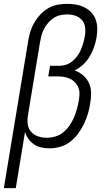

<svg xmlns="http://www.w3.org/2000/svg" viewBox="-46 -763 566 998"><path d="M-26 215 101 -553Q105 -577 112.5 -601Q120 -625 133.5 -647.5Q147 -670 165 -689Q183 -708 206 -721Q229 -734 254 -738.5Q279 -743 303 -743Q327 -743 349.5 -739Q372 -735 392.5 -725Q413 -715 428.5 -698.5Q444 -682 451.5 -661Q459 -640 459.5 -616.5Q460 -593 456 -569Q452 -544 443 -518.5Q434 -493 420.5 -470Q407 -447 387 -428Q367 -409 342 -397Q367 -388 386.5 -371Q406 -354 416.5 -331Q427 -308 427.5 -281Q428 -254 423 -227Q419 -199 411 -172Q403 -145 390.5 -119Q378 -93 360 -68.5Q342 -44 318.5 -26Q295 -8 267 0Q239 8 212 8Q190 8 169 3.5Q148 -1 131 -12.5Q114 -24 102 -40.5Q90 -57 84 -77L36 215ZM197 -47Q219 -47 241.5 -53.5Q264 -60 282.5 -75Q301 -90 314.5 -109.5Q328 -129 337.5 -150Q347 -171 353 -193Q359 -215 363 -236Q366 -254 367 -271.5Q368 -289 362.5 -304.5Q357 -320 346 -332.5Q335 -345 320 -352.5Q305 -360 288.5 -363Q272 -366 254 -366H205L214 -421H263Q281 -421 298.5 -427Q316 -433 330.5 -445Q345 -457 356.5 -473Q368 -489 375 -506Q382 -523 387 -540.5Q392 -558 395 -575Q399 -598 396.5 -620Q394 -642 380.5 -658Q367 -674 346.5 -681Q326 -688 303 -688Q285 -688 267 -684Q249 -680 233 -669.5Q217 -659 204.5 -644.5Q192 -630 183 -613Q174 -596 169.5 -578.5Q165 -561 162 -544L99 -162Q95 -138 98.5 -115.5Q102 -93 116.5 -77Q131 -61 152.5 -54Q174 -47 197 -47Z"/></svg>

Font: Iosevka SS18 Light
Style: Italic
Weight: 300
Italic angle: -9°
Monospace: yes
Designer: Belleve Invis
Foundry: Belleve Invis
Version: Version 25.1.1; ttfautohint (v1.8.4)